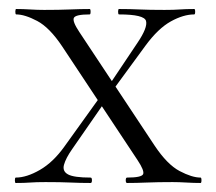

<svg xmlns="http://www.w3.org/2000/svg" viewBox="-20 -406 479 426"><path d="M262 0Q259 0 259 -6Q259 -12 262 -12Q294 -12 297.5 -19.5Q301 -27 285 -51L118 -303Q90 -345 62.5 -359.5Q35 -374 16 -374Q14 -374 14 -380Q14 -386 16 -386Q31 -386 47 -385Q63 -384 78 -384Q111 -384 135 -385Q159 -386 179 -386Q181 -386 181 -380Q181 -374 179 -374Q148 -374 144 -366.5Q140 -359 156 -335L323 -83Q351 -41 378.5 -26.5Q406 -12 425 -12Q427 -12 427 -6Q427 0 425 0Q410 0 393.5 -1Q377 -2 363 -2Q330 -2 306 -1Q282 0 262 0ZM15 0Q13 0 13 -6Q13 -12 15 -12Q39 -12 68.5 -29Q98 -46 123 -81L207 -198L219 -189L140 -75Q126 -55 122 -40.5Q118 -26 131 -19Q144 -12 181 -12Q184 -12 184 -6Q184 0 181 0Q158 0 136.5 -1Q115 -2 81 -2Q60 -2 47 -1Q34 0 15 0ZM221 -193 212 -202 285 -311Q308 -345 304 -359.5Q300 -374 244 -374Q242 -374 242 -380Q242 -386 244 -386Q268 -386 289.5 -385Q311 -384 345 -384Q366 -384 379 -385Q392 -386 411 -386Q413 -386 413 -380Q413 -374 411 -374Q387 -374 359 -358.5Q331 -343 303 -305Z"/></svg>

Font: Cormorant Infant Light Light
Style: Regular
Weight: 300
Version: Version 4.001